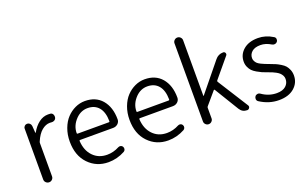

<svg xmlns="http://www.w3.org/2000/svg" viewBox="-89 -1220 2652 1657"><g transform="rotate(-20 1236.5 -391.5)"><path d="M94.7 -40V-506.8Q94.7 -520.5 104.5 -530.3Q114.3 -540 127.9 -540Q141.6 -540 151.9 -530.8Q162.1 -521.5 164.1 -506.8L168.9 -442.4Q168.9 -441.4 170.4 -441.4Q171.9 -441.4 172.9 -442.4Q201.2 -494.1 240.7 -523.9Q280.3 -553.7 325.2 -553.7Q337.9 -553.7 347.7 -552.7Q362.3 -550.8 370.1 -537.1Q375 -527.3 375 -516.6Q375 -511.7 374 -506.8Q371.1 -493.2 358.4 -485.4Q345.7 -477.5 331.1 -479.5Q323.2 -480.5 315.4 -480.5Q277.3 -480.5 241.2 -450.7Q205.1 -420.9 178.7 -358.4Q175.8 -352.5 175.8 -344.7V-40Q175.8 -23.4 164.1 -11.7Q152.3 0 135.7 0Q119.1 0 106.9 -11.7Q94.7 -23.4 94.7 -40Z M677.7 12.7Q568.4 12.7 495.1 -63.5Q421.9 -139.6 421.9 -268.6Q421.9 -333 442.4 -387.7Q462.9 -442.4 496.6 -478Q530.3 -513.7 573.2 -533.7Q616.2 -553.7 663.1 -553.7Q761.7 -553.7 818.4 -488.3Q876 -420.9 876 -308.6Q876 -285.2 858.4 -268.6Q839.8 -252 814.5 -252H510.7Q502.9 -252 503.9 -245.1Q508.8 -157.2 559.1 -104.5Q609.4 -51.8 688.5 -51.8Q746.1 -51.8 798.8 -80.1Q809.6 -85.9 821.8 -83Q834 -80.1 839.8 -69.3Q846.7 -57.6 843.3 -44.9Q839.8 -32.2 829.1 -26.4Q756.8 12.7 677.7 12.7ZM502.9 -316.4Q502.9 -310.5 509.8 -310.5H796.9Q803.7 -310.5 803.7 -318.4Q803.7 -318.4 803.7 -318.4Q802.7 -401.4 766.1 -444.8Q729.5 -488.3 664.1 -488.3Q603.5 -488.3 557.6 -442.4Q502.9 -386.7 502.9 -316.4Z M1226.6 12.7Q1117.2 12.7 1043.9 -63.5Q970.7 -139.6 970.7 -268.6Q970.7 -333 991.2 -387.7Q1011.7 -442.4 1045.4 -478Q1079.1 -513.7 1122.1 -533.7Q1165 -553.7 1211.9 -553.7Q1310.5 -553.7 1367.2 -488.3Q1424.8 -420.9 1424.8 -308.6Q1424.8 -285.2 1407.2 -268.6Q1388.7 -252 1363.3 -252H1059.6Q1051.8 -252 1052.7 -245.1Q1057.6 -157.2 1107.9 -104.5Q1158.2 -51.8 1237.3 -51.8Q1294.9 -51.8 1347.7 -80.1Q1358.4 -85.9 1370.6 -83Q1382.8 -80.1 1388.7 -69.3Q1395.5 -57.6 1392.1 -44.9Q1388.7 -32.2 1377.9 -26.4Q1305.7 12.7 1226.6 12.7ZM1051.8 -316.4Q1051.8 -310.5 1058.6 -310.5H1345.7Q1352.5 -310.5 1352.5 -318.4Q1352.5 -318.4 1352.5 -318.4Q1351.6 -401.4 1314.9 -444.8Q1278.3 -488.3 1212.9 -488.3Q1152.3 -488.3 1106.4 -442.4Q1051.8 -386.7 1051.8 -316.4Z M1561.5 -39.1V-756.8Q1561.5 -772.5 1573.2 -784.2Q1585 -795.9 1601.1 -795.9Q1617.2 -795.9 1628.9 -784.2Q1640.6 -772.5 1640.6 -756.8V-246.1Q1640.6 -245.1 1642.1 -245.1Q1643.6 -245.1 1644.5 -246.1L1855.5 -504.9Q1883.8 -540 1928.7 -540Q1942.4 -540 1947.8 -527.8Q1953.1 -515.6 1945.3 -505.9L1798.8 -330.1Q1793.9 -324.2 1797.9 -317.4L1974.6 -38.1Q1979.5 -31.2 1979.5 -24.4Q1979.5 -18.6 1975.6 -12.7Q1968.8 0 1954.1 0Q1910.2 0 1886.7 -38.1L1751 -260.7Q1747.1 -266.6 1742.2 -261.7L1645.5 -148.4Q1640.6 -142.6 1640.6 -135.7V-39.1Q1640.6 -23.4 1628.9 -11.7Q1617.2 0 1601.1 0Q1585 0 1573.2 -11.7Q1561.5 -23.4 1561.5 -39.1Z M2243.2 12.7Q2151.4 12.7 2069.3 -41Q2057.6 -48.8 2055.7 -62.5Q2055.7 -65.4 2055.7 -68.4Q2055.7 -79.1 2062.5 -88.9Q2070.3 -99.6 2084.5 -101.6Q2098.6 -103.5 2110.4 -94.7Q2172.9 -50.8 2246.1 -50.8Q2299.8 -50.8 2328.6 -76.2Q2357.4 -101.6 2357.4 -140.6Q2357.4 -158.2 2349.6 -172.4Q2341.8 -186.5 2331.1 -196.8Q2320.3 -207 2301.8 -217.3Q2283.2 -227.5 2268.6 -233.4Q2253.9 -239.3 2231.4 -247.1Q2203.1 -256.8 2184.6 -265.1Q2166 -273.4 2141.6 -287.6Q2117.2 -301.8 2103 -316.4Q2088.9 -331.1 2078.6 -354Q2068.4 -377 2068.4 -403.3Q2068.4 -467.8 2117.7 -510.7Q2167 -553.7 2252 -553.7Q2323.2 -553.7 2388.7 -512.7Q2400.4 -505.9 2402.3 -492.2Q2404.3 -478.5 2396.5 -467.8Q2388.7 -457 2375 -454.6Q2361.3 -452.1 2349.6 -459Q2300.8 -489.3 2252 -489.3Q2200.2 -489.3 2173.3 -465.8Q2146.5 -442.4 2146.5 -407.2Q2146.5 -391.6 2154.3 -377.9Q2162.1 -364.3 2171.4 -356Q2180.7 -347.7 2200.2 -337.9Q2219.7 -328.1 2231.9 -323.7Q2244.1 -319.3 2268.6 -309.6Q2271.5 -308.6 2276.4 -306.6Q2307.6 -294.9 2323.7 -288.1Q2339.8 -281.2 2364.7 -266.1Q2389.6 -251 2402.3 -236.3Q2415 -221.7 2425.3 -197.8Q2435.5 -173.8 2435.5 -144.5Q2435.5 -77.1 2384.3 -32.2Q2333 12.7 2243.2 12.7Z"/></g></svg>

Font: Gen Jyuu Gothic P Normal
Style: Regular
Weight: 300
Designer: [Source Han Sans]
Ryoko NISHIZUKA  (kana & ideographs); Paul D. Hunt (Latin, Greek & Cyrillic); Wenlong ZHANG  (bopomofo
Version: Version 1.002.20150607